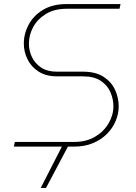

<svg xmlns="http://www.w3.org/2000/svg" viewBox="-20 -720 669 943"><path d="M48 0 53 -23H345Q404 -23 447 -48.5Q490 -74 513.5 -114.5Q537 -155 537 -198Q537 -233 522.5 -267Q508 -301 475 -323Q442 -345 388 -345H260Q206 -345 169.5 -368.5Q133 -392 115 -429Q97 -466 97 -506Q97 -554 120.5 -598.5Q144 -643 191 -671.5Q238 -700 307 -700H572L567 -677H309Q247 -677 205.5 -651.5Q164 -626 143 -587Q122 -548 122 -505Q122 -471 137 -439.5Q152 -408 182.5 -388Q213 -368 258 -368H387Q450 -368 488.5 -343Q527 -318 545 -279Q563 -240 563 -198Q563 -161 548 -125.5Q533 -90 505 -62Q477 -34 436.5 -17Q396 0 345 0ZM180 203 291 -14H321L206 203Z"/></svg>

Font: MuseoModerno Thin
Style: Italic
Weight: 100
Italic angle: -9°
Designer: Pablo Cosgaya, Héctor Gatti, Marcela Romero, and the Authors of The MuseoModerno Project.
Foundry: Omnibus-Type Team
Version: Version 1.003